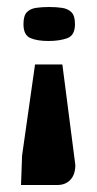

<svg xmlns="http://www.w3.org/2000/svg" viewBox="-20 -406 276 548"><path d="M158 -222 195 65Q195 92 181 107Q167 122 144 122H40L43 38L80 -222ZM194 -337Q194 -305 172 -297Q150 -289 118 -289Q86 -289 66.5 -297.5Q47 -306 47 -337Q47 -361 56.5 -371Q66 -381 82.5 -383.5Q99 -386 120 -386Q141 -386 157.5 -383.5Q174 -381 184 -371Q194 -361 194 -337Z"/></svg>

Font: Genos Thin
Style: Bold
Weight: 700
Version: Version 1.010